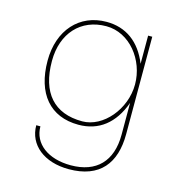

<svg xmlns="http://www.w3.org/2000/svg" viewBox="-106 -605 835 896"><g transform="rotate(15 311.5 -157.0)"><path d="M309 -34C173 -34 100 -116 100 -270C100 -404 181 -492 304 -492C417 -492 503 -382 503 -264C503 -144 410 -34 309 -34ZM80 -266C80 -107 159 -14 296 -14C394 -14 465 -69 503 -175V-21C503 107 434 178 310 178C201 178 127 123 127 39H107C107 134 187 198 306 198C456 198 523 111 523 -29V-500H503V-364C464 -461 394 -512 300 -512C169 -512 80 -414 80 -266Z"/></g></svg>

Font: Perun Thin
Style: Regular
Weight: 100
Foundry: Copyright (c) Stefan Peev, Context Ltd, 2016
Version: Version 1.089